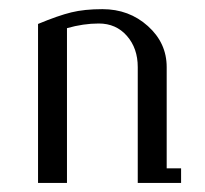

<svg xmlns="http://www.w3.org/2000/svg" viewBox="-20 -404 452 424"><path d="M64 0V-351.1Q108.4 -369.6 137.5 -376.7Q166.5 -383.8 206.1 -383.8Q265.1 -383.8 306.6 -346.4Q348.1 -309.1 348.1 -255.9V-32.2H379.9V0H284.2V-255.9Q284.2 -297.4 260.3 -324.7Q236.3 -352.1 198.2 -352.1Q164.1 -352.1 127.9 -341.8V0Z"/></svg>

Font: Gawaa
Style: Regular
Weight: 400
Designer: T. Christopher White
Version: Version 1.0